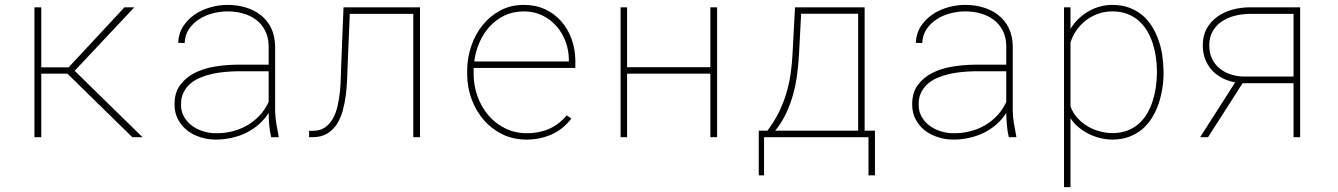

<svg xmlns="http://www.w3.org/2000/svg" viewBox="-20 -558 5441 781"><path d="M254.4 -258.3H147.9V0H120.1V-528.3H147.9V-284.2H259.3L486.3 -528.3H526.4L283.7 -270L559.6 0H518.1Z M1083 0Q1077.1 -24.9 1075.2 -49.3Q1073.2 -73.7 1072.8 -98.6Q1055.7 -71.8 1032 -51.3Q1008.3 -30.8 980.5 -17.3Q952.6 -3.9 921.4 2.9Q890.1 9.8 857.4 9.8Q825.7 9.8 795.4 0.2Q765.1 -9.3 741.7 -27.3Q718.3 -45.4 704.1 -72.3Q689.9 -99.1 689.9 -133.8Q689.9 -181.2 712.9 -212.2Q735.8 -243.2 772.2 -261.5Q808.6 -279.8 853.5 -287.1Q898.4 -294.4 942.4 -294.9H1072.8V-372.1Q1071.8 -407.7 1058.1 -434.1Q1044.4 -460.4 1021.7 -477.5Q999 -494.6 969 -503.2Q939 -511.7 905.8 -511.7Q876.5 -511.7 845.9 -503.9Q815.4 -496.1 790.5 -480.2Q765.6 -464.4 749 -440.2Q732.4 -416 731 -382.8L704.6 -383.8Q706.5 -422.4 725.3 -451.2Q744.1 -480 772.7 -499.3Q801.3 -518.6 836.2 -528.3Q871.1 -538.1 905.8 -538.1Q944.8 -538.1 979.7 -527.6Q1014.6 -517.1 1041 -496.3Q1067.4 -475.6 1082.8 -444.1Q1098.1 -412.6 1099.1 -371.1V-106.4Q1099.6 -79.6 1104 -55.2Q1108.4 -30.8 1113.3 -4.4L1113.8 0ZM857.4 -16.1Q892.1 -15.6 924.6 -23.7Q957 -31.7 985.1 -47.9Q1013.2 -64 1035.6 -87.9Q1058.1 -111.8 1072.8 -143.1V-268.1H943.8Q918.9 -267.6 892.3 -265.1Q865.7 -262.7 840.3 -256.8Q814.9 -251 792.2 -241.2Q769.5 -231.4 752.7 -216.3Q735.8 -201.2 725.8 -180.4Q715.8 -159.7 716.3 -131.8Q716.3 -104 729 -82.3Q741.7 -60.5 762 -45.9Q782.2 -31.2 807.4 -23.7Q832.5 -16.1 857.4 -16.1Z M1688.5 -528.3V0H1661.1V-501.5H1402.8L1394 -288.1Q1393.1 -263.2 1391.8 -232.4Q1390.6 -201.7 1386.5 -169.7Q1382.3 -137.7 1374 -107.4Q1365.7 -77.1 1350.6 -53.5Q1335.4 -29.8 1311.8 -15.1Q1288.1 -0.5 1253.4 0H1237.3V-25.9H1254.9Q1283.7 -26.4 1303.2 -40.5Q1322.8 -54.7 1335 -77.4Q1347.2 -100.1 1353.5 -128.4Q1359.9 -156.7 1362.8 -185.8Q1365.7 -214.8 1366.2 -241.7Q1366.7 -268.6 1367.7 -288.1L1377.4 -528.3Z M2121.6 9.8Q2067.4 9.8 2023.2 -12Q1979 -33.7 1947.5 -70.3Q1916 -106.9 1898.4 -154.3Q1880.9 -201.7 1880.4 -252.9V-274.4Q1880.9 -323.7 1897 -371.1Q1913.1 -418.5 1942.9 -455.6Q1972.7 -492.7 2015.1 -515.4Q2057.6 -538.1 2111.3 -538.1Q2159.2 -538.1 2197.8 -520Q2236.3 -502 2263.4 -470.9Q2290.5 -439.9 2305.2 -398.9Q2319.8 -357.9 2320.3 -312.5V-281.7H1906.7V-274.4V-252.9Q1907.2 -207.5 1922.9 -164.8Q1938.5 -122.1 1966.6 -89.1Q1994.6 -56.2 2033.9 -36.4Q2073.2 -16.6 2121.6 -16.1Q2170.9 -15.6 2212.2 -33.2Q2253.4 -50.8 2285.2 -88.9L2304.2 -75.7Q2270.5 -31.7 2223.4 -11Q2176.3 9.8 2121.6 9.8ZM2111.3 -511.7Q2067.4 -511.7 2032.2 -494.9Q1997.1 -478 1971.4 -449.7Q1945.8 -421.4 1929.9 -384.5Q1914.1 -347.7 1909.2 -308.1H2293.9V-314.5Q2293.9 -353.5 2280.5 -389.2Q2267.1 -424.8 2243.2 -452.1Q2219.2 -479.5 2185.5 -495.6Q2151.9 -511.7 2111.3 -511.7Z M2897 0H2869.6V-258.3H2530.8V0H2504.4V-528.3H2530.8V-284.7H2869.6V-528.3H2897Z M3101.6 -26.4Q3128.9 -62.5 3147.5 -99.9Q3166 -137.2 3178 -176.5Q3189.9 -215.8 3196 -257.6Q3202.1 -299.3 3204.1 -344.7L3213.9 -528.3H3497.1V-26.4H3539.1V155.3H3512.7V0H3087.9V155.3H3066.4V-26.4ZM3230.5 -344.7Q3228.5 -302.2 3223.1 -259.5Q3217.8 -216.8 3206.8 -176.3Q3195.8 -135.7 3178 -97.7Q3160.2 -59.6 3133.3 -26.4H3470.7V-502H3238.8Z M4083.5 0Q4077.6 -24.9 4075.7 -49.3Q4073.7 -73.7 4073.2 -98.6Q4056.2 -71.8 4032.5 -51.3Q4008.8 -30.8 3981 -17.3Q3953.1 -3.9 3921.9 2.9Q3890.6 9.8 3857.9 9.8Q3826.2 9.8 3795.9 0.2Q3765.6 -9.3 3742.2 -27.3Q3718.8 -45.4 3704.6 -72.3Q3690.4 -99.1 3690.4 -133.8Q3690.4 -181.2 3713.4 -212.2Q3736.3 -243.2 3772.7 -261.5Q3809.1 -279.8 3854 -287.1Q3898.9 -294.4 3942.9 -294.9H4073.2V-372.1Q4072.3 -407.7 4058.6 -434.1Q4044.9 -460.4 4022.2 -477.5Q3999.5 -494.6 3969.5 -503.2Q3939.5 -511.7 3906.2 -511.7Q3877 -511.7 3846.4 -503.9Q3815.9 -496.1 3791 -480.2Q3766.1 -464.4 3749.5 -440.2Q3732.9 -416 3731.4 -382.8L3705.1 -383.8Q3707 -422.4 3725.8 -451.2Q3744.6 -480 3773.2 -499.3Q3801.8 -518.6 3836.7 -528.3Q3871.6 -538.1 3906.2 -538.1Q3945.3 -538.1 3980.2 -527.6Q4015.1 -517.1 4041.5 -496.3Q4067.9 -475.6 4083.3 -444.1Q4098.6 -412.6 4099.6 -371.1V-106.4Q4100.1 -79.6 4104.5 -55.2Q4108.9 -30.8 4113.8 -4.4L4114.3 0ZM3857.9 -16.1Q3892.6 -15.6 3925 -23.7Q3957.5 -31.7 3985.6 -47.9Q4013.7 -64 4036.1 -87.9Q4058.6 -111.8 4073.2 -143.1V-268.1H3944.3Q3919.4 -267.6 3892.8 -265.1Q3866.2 -262.7 3840.8 -256.8Q3815.4 -251 3792.7 -241.2Q3770 -231.4 3753.2 -216.3Q3736.3 -201.2 3726.3 -180.4Q3716.3 -159.7 3716.8 -131.8Q3716.8 -104 3729.5 -82.3Q3742.2 -60.5 3762.5 -45.9Q3782.7 -31.2 3807.9 -23.7Q3833 -16.1 3857.9 -16.1Z M4712.9 -259.3Q4712.9 -228.5 4707.8 -196.5Q4702.6 -164.6 4692.4 -134.8Q4682.1 -105 4665.8 -78.6Q4649.4 -52.2 4626.5 -32.7Q4603.5 -13.2 4573.2 -1.7Q4543 9.8 4504.9 9.8Q4481 9.8 4456.5 3.9Q4432.1 -2 4409.7 -12.9Q4387.2 -23.9 4367.7 -40Q4348.1 -56.2 4334.5 -77.1V203.1H4308.1V-528.3H4334.5V-440.4Q4347.7 -462.9 4366.5 -481Q4385.3 -499 4407.2 -511.7Q4429.2 -524.4 4453.9 -531.2Q4478.5 -538.1 4503.9 -538.1Q4542.5 -538.1 4573 -526.9Q4603.5 -515.6 4626.5 -496.3Q4649.4 -477.1 4665.8 -450.7Q4682.1 -424.3 4692.6 -394.5Q4703.1 -364.7 4707.8 -332.8Q4712.4 -300.8 4712.9 -269.5ZM4686 -269.5Q4686 -296.9 4681.9 -325.4Q4677.7 -354 4669.2 -380.9Q4660.6 -407.7 4646.7 -431.4Q4632.8 -455.1 4612.8 -472.9Q4592.8 -490.7 4565.9 -501.2Q4539.1 -511.7 4504.4 -511.7Q4475.6 -511.7 4449 -502.7Q4422.4 -493.7 4399.9 -477.1Q4377.4 -460.4 4360.6 -437.3Q4343.8 -414.1 4334.5 -385.7V-125Q4344.2 -98.6 4362.5 -78.4Q4380.9 -58.1 4403.8 -44.4Q4426.8 -30.8 4453.1 -23.7Q4479.5 -16.6 4505.4 -16.6Q4539.6 -16.6 4566.4 -27.1Q4593.3 -37.6 4613.3 -55.7Q4633.3 -73.7 4647 -97.7Q4660.6 -121.6 4669.2 -148.4Q4677.7 -175.3 4681.6 -203.6Q4685.5 -231.9 4686 -259.3Z M5268.6 -528.3V0H5241.7V-219.7H5039.6H5034.7L4894 0H4861.8L5004.4 -223.1Q4976.1 -228 4951.9 -240.5Q4927.7 -252.9 4910.2 -272Q4892.6 -291 4882.6 -316.7Q4872.6 -342.3 4872.6 -374Q4872.6 -413.6 4888.9 -442.4Q4905.3 -471.2 4931.9 -490.2Q4958.5 -509.3 4992.4 -518.6Q5026.4 -527.8 5061.5 -528.3ZM4898.9 -373Q4898.9 -342.3 4910.2 -319.1Q4921.4 -295.9 4940.7 -280Q4960 -264.2 4985.4 -255.6Q5010.7 -247.1 5039.6 -246.6H5241.7V-501.5H5061.5Q5031.2 -501 5002.2 -493.7Q4973.1 -486.3 4950.2 -470.9Q4927.2 -455.6 4913.1 -431.4Q4898.9 -407.2 4898.9 -373Z"/></svg>

Font: Roboto Mono Thin
Style: Regular
Weight: 250
Designer: Google
Version: Version 2.000985; 2015; ttfautohint (v1.3)